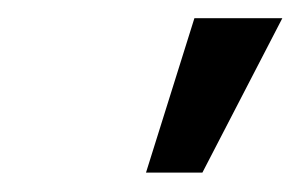

<svg xmlns="http://www.w3.org/2000/svg" viewBox="-20 -793 324 207"><path d="M137.4 -606.9H198.2L284.4 -773.4H189.6Z"/></svg>

Font: Margiela Sans Text
Style: Italic
Weight: 400
Italic angle: -9.39999°
Designer: Stefan Endress, Andreas Faust
Version: Version 1.100;FEAKit 1.0